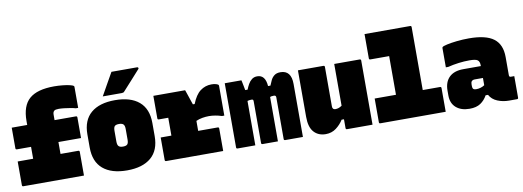

<svg xmlns="http://www.w3.org/2000/svg" viewBox="-63 -1188 4326 1589"><g transform="rotate(-10 2100.0 -393.0)"><path d="M20 -210H150V-310H31Q20 -310 20 -321V-494H150V-527Q150 -655 216 -712.5Q282 -770 424 -770Q458 -770 493 -766.5Q528 -763 554 -757Q580 -751 587 -744Q590 -741 590 -736V-560H570Q554 -565 528 -569.5Q502 -574 475.5 -577Q449 -580 430 -580Q416 -580 405.5 -578Q395 -576 390 -570Q380 -561 380 -540V-494H559Q570 -494 570 -483V-310H380V-210H529Q540 -210 540 -199V0H31Q20 0 20 -11Z M900 -570Q1031 -570 1102 -509.5Q1173 -449 1173 -330V-220Q1173 -101 1102 -40.5Q1031 20 900 20Q769 20 698 -40.5Q627 -101 627 -220V-330Q627 -449 698 -509.5Q769 -570 900 -570ZM900 -370Q873 -370 863 -359.5Q853 -349 853 -320V-230Q853 -202 864 -191Q875 -180 900 -180Q927 -180 937 -191Q947 -202 947 -230V-320Q947 -348 936 -359Q925 -370 900 -370ZM913 -806H1129Q1135 -806 1138 -800.5Q1141 -795 1136 -790Q1098 -747 1064.5 -710.5Q1031 -674 987 -625Q981 -618 966 -618H807Q833 -665 859.5 -711.5Q886 -758 913 -806Z M1220 -200H1310V-350H1231Q1220 -350 1220 -361V-550H1487Q1487 -550 1492 -536Q1497 -522 1504 -501Q1511 -480 1518 -459Q1525 -438 1530 -424H1545Q1574 -498 1615.5 -529Q1657 -560 1709 -560Q1732 -560 1747 -555.5Q1762 -551 1767 -546Q1770 -543 1770 -536V-287H1750Q1723 -296 1695.5 -300.5Q1668 -305 1643 -305Q1616 -305 1587.5 -300Q1559 -295 1535 -284V-200H1699Q1710 -200 1710 -189V0H1231Q1220 0 1220 -11Z M1980 0H1831Q1820 0 1820 -11V-550H1960Q1960 -550 1963.5 -535Q1967 -520 1970.5 -500Q1974 -480 1977 -465H1997Q2006 -488 2018 -509.5Q2030 -531 2048.5 -545.5Q2067 -560 2094 -560Q2162 -560 2169 -465H2189Q2198 -488 2208.5 -509.5Q2219 -531 2238 -545.5Q2257 -560 2289 -560Q2380 -560 2380 -445V0H2231Q2220 0 2220 -11V-361Q2220 -378 2203 -378Q2178 -378 2170 -373V0H2041Q2030 0 2030 -11V-360Q2030 -370 2027 -374Q2024 -378 2013 -378Q2002 -378 1994.5 -376.5Q1987 -375 1980 -373Z M2649 -550Q2660 -550 2660 -539V-208Q2660 -180 2685 -180Q2698 -180 2711 -184Q2724 -188 2740 -199V-550H2954Q2965 -550 2965 -539V0H2751Q2740 0 2740 -11V-85H2720Q2696 -46 2658.5 -18Q2621 10 2571 10Q2509 10 2472 -31Q2435 -72 2435 -158V-550Z M3020 -210H3199V-535H3041Q3030 -535 3030 -546V-750H3413Q3424 -750 3424 -739V-210H3569Q3580 -210 3580 -199V0H3031Q3020 0 3020 -11Z M4147 -360V-208Q4147 -192 4160 -192H4190V-11Q4190 0 4179 0H4112Q4061 0 4016 -18.5Q3971 -37 3949 -77H3929Q3907 -37 3872 -13.5Q3837 10 3780 10Q3709 10 3667 -26.5Q3625 -63 3625 -129V-169Q3625 -242 3666 -282Q3707 -322 3785 -322H3932V-328Q3932 -360 3915.5 -372.5Q3899 -385 3847 -385Q3802 -385 3755.5 -379Q3709 -373 3665 -362H3645V-522Q3645 -529 3648 -532Q3655 -539 3688.5 -546.5Q3722 -554 3771.5 -559.5Q3821 -565 3874 -565Q4016 -565 4081.5 -515.5Q4147 -466 4147 -360ZM3830 -171Q3830 -154 3837.5 -147Q3845 -140 3861 -140Q3900 -140 3932 -161V-222H3863Q3847 -222 3838 -213Q3830 -205 3830 -189Z"/></g></svg>

Font: Recursive Mn Lnr St XBk
Style: Regular
Weight: 1000
Monospace: yes
Version: Version 1.079;hotconv 1.0.112;makeotfexe 2.5.65598; ttfautoh